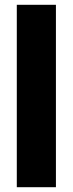

<svg xmlns="http://www.w3.org/2000/svg" viewBox="-20 -780 304 800"><path d="M213 0V-760H50V0Z"/></svg>

Font: Noto Sans Bengali ExtraCondensed Black
Style: Regular
Weight: 900
Width: 2
Designer: Joana Ranito - Universal Thirst; Jelle Bosma - Monotype Design Team
Foundry: Universal Thirst ehf.
Version: Version 3.000